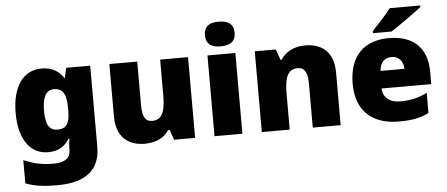

<svg xmlns="http://www.w3.org/2000/svg" viewBox="-60 -923 3047 1310"><g transform="rotate(-5 1463.0 -268.0)"><path d="M243 -563C124 -563 42 -463 42 -276C42 -89 122 10 240 10C316 10 360 -26 386 -70H392C388 -43 386 -18 386 -1V9C386 62 348 91 271 91C184 91 133 77 66 49V208C129 232 193 240 282 240C482 240 577 157 577 1V-553H412L398 -485H394C365 -529 320 -563 243 -563ZM315 -415C383 -415 401 -365 401 -279V-256C401 -177 380 -138 318 -138C262 -138 236 -177 236 -273C236 -366 262 -415 315 -415Z M1247 -553H1056V-311C1056 -201 1037 -141 965 -141C918 -141 899 -179 899 -251V-553H708V-193C708 -51 792 10 901 10C969 10 1033 -13 1068 -69H1079L1103 0H1247Z M1476 -776C1420 -776 1375 -759 1375 -691C1375 -625 1420 -607 1476 -607C1531 -607 1578 -625 1578 -691C1578 -759 1531 -776 1476 -776ZM1571 -553H1380V0H1571Z M2050 -563C1972 -563 1916 -532 1881 -480H1874L1848 -553H1704V0H1895V-242C1895 -352 1914 -413 1986 -413C2033 -413 2053 -375 2053 -302V0H2244V-360C2244 -502 2164 -563 2050 -563Z M2856 -756V-766H2647C2614 -721 2552 -657 2518 -620V-606H2645C2699 -640 2809 -718 2856 -756ZM2623 -563C2460 -563 2350 -472 2350 -273C2350 -76 2474 10 2641 10C2737 10 2795 -3 2848 -31V-168C2787 -139 2733 -126 2664 -126C2586 -126 2546 -167 2543 -225H2884V-310C2884 -479 2784 -563 2623 -563ZM2630 -433C2682 -433 2710 -394 2711 -345H2547C2552 -406 2585 -433 2630 -433Z"/></g></svg>

Font: Noto Sans Tamil Black
Style: Regular
Weight: 900
Designer: Jelle Bosma - Monotype Design Team
Foundry: Monotype Imaging Inc.
Version: Version 2.004